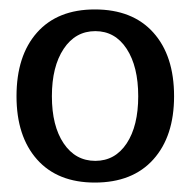

<svg xmlns="http://www.w3.org/2000/svg" viewBox="-20 -728 404 407"><path d="M15 -524Q15 -610 58.5 -659Q102 -708 181 -708Q261 -708 305 -659Q349 -610 349 -524Q349 -439 305 -390Q261 -341 181 -341Q102 -341 58.5 -390Q15 -439 15 -524ZM273 -524Q273 -587 248.5 -624.5Q224 -662 182 -662Q140 -662 115 -624.5Q90 -587 90 -524Q90 -461 115 -424Q140 -387 182 -387Q224 -387 248.5 -424Q273 -461 273 -524Z"/></svg>

Font: TavirajRegular
Style: Regular
Weight: 400
Designer: Katatrad Team
Foundry: CadsonDemak
Version: Version 1.000